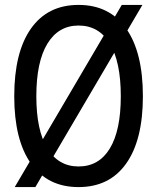

<svg xmlns="http://www.w3.org/2000/svg" viewBox="-20 -746 640 782"><path d="M300 16Q174 16 106 -80Q38 -176 38 -354Q38 -533 106 -629.5Q174 -726 300 -726Q426 -726 494 -629.5Q562 -533 562 -354Q562 -176 494 -80Q426 16 300 16ZM300 -68Q383 -68 427.5 -141.5Q472 -215 472 -354Q472 -494 427.5 -568Q383 -642 300 -642Q218 -642 173 -568Q128 -494 128 -354Q128 -215 173 -141.5Q218 -68 300 -68ZM40 16 476 -726H560L124 16Z"/></svg>

Font: Geist Mono
Style: Regular
Weight: 400
Monospace: yes
Designer: Basement.studio, Andrés Briganti, Mateo Zaragoza
Foundry: Basement.studio, Vercel, Andrés Briganti, Guido Ferreyra, Mateo Zaragoza
Version: Version 1.500; ttfautohint (v1.8.4.7-5d5b)